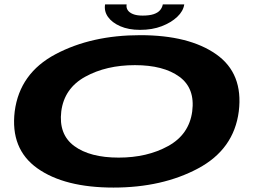

<svg xmlns="http://www.w3.org/2000/svg" viewBox="-20 -841 1158 868"><path d="M493 7Q713.5 7 875.5 -79.5Q1037.5 -166 1059.5 -337.5Q1080.5 -509 957.5 -595.5Q834.5 -682 614 -682Q393.5 -682 231.2 -596Q69 -510 46.5 -337.5Q26 -167.5 148.8 -80.2Q271.5 7 493 7ZM516.5 -128.5Q386.5 -128.5 315.5 -181Q244.5 -233.5 257 -337.5Q270.5 -442 365.5 -494.2Q460.5 -546.5 590 -546.5Q719 -546.5 790.8 -494.2Q862.5 -442 849 -337.5Q835 -233 740.2 -180.8Q645.5 -128.5 516.5 -128.5ZM613 -706Q668.5 -706 711.2 -722.5Q754 -739 781.2 -764.8Q808.5 -790.5 813 -821H716Q713.5 -807 703.8 -795.2Q694 -783.5 674.8 -777Q655.5 -770.5 624.5 -770.5Q597.5 -770.5 580.8 -777.5Q564 -784.5 557 -795.8Q550 -807 552.5 -821H455Q450 -790.5 468 -764.8Q486 -739 523.5 -722.5Q561 -706 613 -706Z"/></svg>

Font: Anybody ExtraExpanded
Style: Bold Italic
Weight: 700
Width: 8
Italic angle: -10°
Version: Version 1.113;gftools[0.9.25]